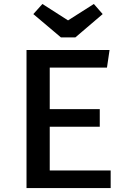

<svg xmlns="http://www.w3.org/2000/svg" viewBox="-20 -964 655 984"><path d="M528.2 -617.4H234.9V-404.6H491.3V-314.4H234.9V-90.3H547.2V0H115.9V-707.7H541.5ZM328.7 -859.5 461 -943.6 506.2 -891.8 366.2 -772.3H292.3L150.8 -891.8L197.4 -943.6Z"/></svg>

Font: Fira Code Fixed Medium
Style: Regular
Weight: 500
Monospace: yes
Designer: Carrois Corporate, Edenspiekermann AG, Nikita Prokopov
Foundry: Carrois Corporate, Edenspiekermann AG, Nikita Prokopov
Version: Version 5.002